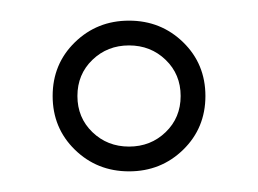

<svg xmlns="http://www.w3.org/2000/svg" viewBox="-20 -728 250 186"><path d="M52.5 -687Q74 -708 105 -708Q136 -708 157.5 -687Q179 -666 179 -635Q179 -604 157.5 -583Q136 -562 105 -562Q74 -562 52.5 -583Q31 -604 31 -635Q31 -666 52.5 -687ZM140.5 -670Q126 -684 105 -684Q84 -684 69.5 -670Q55 -656 55 -635Q55 -614 69.5 -600Q84 -586 105 -586Q126 -586 140.5 -600Q155 -614 155 -635Q155 -656 140.5 -670Z"/></svg>

Font: Bebas Neue Book
Style: Regular
Weight: 300
Designer: Ryoichi Tsunekawa
Foundry: Ryoichi Tsunekawa
Version: Version 1.003;PS 001.003;hotconv 1.0.88;makeotf.lib2.5.64775